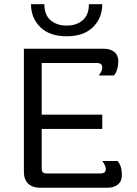

<svg xmlns="http://www.w3.org/2000/svg" viewBox="-20 -878 640 898"><path d="M125 -858.3H187.5Q187.5 -808.3 216.7 -783.3Q245.8 -758.3 291.7 -758.3Q337.5 -758.3 366.7 -783.3Q395.8 -808.3 395.8 -858.3H458.3Q458.3 -794.2 415 -751.2Q371.7 -708.3 291.7 -708.3Q211.7 -708.3 168.3 -751.2Q125 -794.2 125 -858.3ZM166.7 0Q132.5 0 112.1 -18.8Q91.7 -37.5 91.7 -75V-650H466.7Q495.8 -650 514.6 -635Q533.3 -620 533.3 -591.7Q533.3 -571.7 528.3 -555Q523.3 -538.3 518.3 -531.7L512.5 -525H441.7Q458.3 -545.8 458.3 -562.5Q458.3 -583.3 433.3 -583.3H175V-341.7H458.3V-275H175V-91.7Q175 -77.5 180.4 -72.1Q185.8 -66.7 200 -66.7H450Q475 -66.7 475 -87.5Q475 -95 470.8 -104.2Q466.7 -113.3 462.5 -119.2L458.3 -125H529.2Q550 -104.2 550 -58.3Q550 -30 531.2 -15Q512.5 0 483.3 0Z"/></svg>

Font: BoonBaan
Style: Regular
Weight: 400
Designer: Sungsit Sawaiwan
Foundry: FontUni
Version: Version 2.0